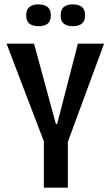

<svg xmlns="http://www.w3.org/2000/svg" viewBox="-20 -860 507 880"><path d="M181 0V-212L10 -660H136L236 -292H242L337 -660H457L291 -210V0ZM313 -740Q287 -740 272.5 -751.5Q258 -763 258 -789Q258 -816 272.5 -828Q287 -840 313 -840Q341 -840 355.5 -828Q370 -816 370 -789Q370 -763 355 -751.5Q340 -740 313 -740ZM156 -740Q130 -740 115 -751.5Q100 -763 100 -790Q100 -816 115 -828Q130 -840 156 -840Q183 -840 198 -828Q213 -816 213 -790Q213 -763 198.5 -751.5Q184 -740 156 -740Z"/></svg>

Font: Bricolage Grotesque Condensed Medium
Style: Regular
Weight: 500
Width: 3
Designer: Mathieu Triay
Foundry: Atelier Triay
Version: Version 1.000;gftools[0.9.30]